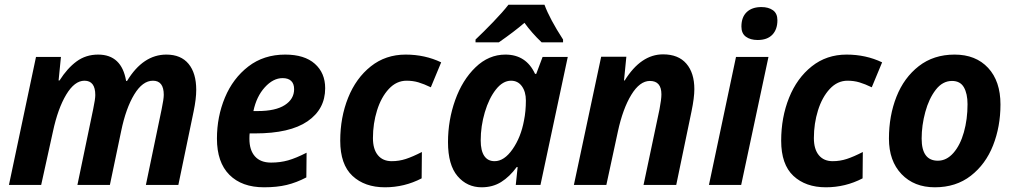

<svg xmlns="http://www.w3.org/2000/svg" viewBox="-20 -786 4310 816"><path d="M133 -544H239L229 -444H233Q266 -496 305.5 -525Q345 -554 397 -554Q497 -554 516 -442H520Q588 -554 687 -554Q749 -554 781.5 -514.5Q814 -475 814 -404Q814 -366 803 -313L738 0H600L667 -322Q676 -365 676 -383Q676 -443 630 -443Q586 -443 550.5 -384.5Q515 -326 495 -229L447 0H309L376 -322Q385 -365 385 -382Q385 -443 339 -443Q297 -443 261.5 -384Q226 -325 205 -227L155 0H18Z M902 -197Q902 -290 936 -371.5Q970 -453 1035.5 -503.5Q1101 -554 1192 -554Q1274 -554 1318 -515Q1362 -476 1362 -411Q1362 -322 1287 -270.5Q1212 -219 1064 -219H1041Q1040 -211 1040 -196Q1040 -148 1063.5 -121.5Q1087 -95 1132 -95Q1171 -95 1204.5 -104.5Q1238 -114 1283 -137L1282 -32Q1240 -10 1198.5 0Q1157 10 1102 10Q1008 10 955 -43Q902 -96 902 -197ZM1075 -314Q1151 -314 1190.5 -339.5Q1230 -365 1230 -407Q1230 -430 1217.5 -442Q1205 -454 1181 -454Q1141 -454 1105.5 -415Q1070 -376 1057 -314Z M1426 -188Q1426 -287 1459.5 -370.5Q1493 -454 1556 -504Q1619 -554 1704 -554Q1786 -554 1855 -521L1811 -415Q1782 -429 1758.5 -436Q1735 -443 1708 -443Q1665 -443 1632.5 -408Q1600 -373 1582.5 -317Q1565 -261 1565 -199Q1565 -152 1586 -126.5Q1607 -101 1645 -101Q1676 -101 1705 -110.5Q1734 -120 1773 -140L1772 -28Q1699 10 1616 10Q1530 10 1478 -38.5Q1426 -87 1426 -188Z M1884 -182Q1884 -275 1914.5 -360.5Q1945 -446 2001 -500Q2057 -554 2128 -554Q2216 -554 2254 -472H2259L2286 -544H2393L2277 0H2172L2180 -76H2176Q2146 -35 2110 -12.5Q2074 10 2027 10Q1965 10 1924.5 -37.5Q1884 -85 1884 -182ZM2207 -274Q2215 -313 2215 -359Q2215 -396 2198 -419.5Q2181 -443 2152 -443Q2117 -443 2087.5 -405.5Q2058 -368 2040.5 -309Q2023 -250 2023 -189Q2023 -146 2038 -123.5Q2053 -101 2082 -101Q2123 -101 2158.5 -152Q2194 -203 2207 -274ZM2001 -618Q2034 -649 2075.5 -692Q2117 -735 2141 -766H2294Q2316 -706 2373 -618V-606H2282Q2240 -646 2209 -689Q2166 -652 2100 -606H2001Z M2535 -545H2642L2632 -444H2635Q2704 -555 2798 -555Q2863 -555 2897 -515.5Q2931 -476 2931 -407Q2931 -371 2919 -313L2854 0H2715L2783 -322Q2791 -364 2791 -385Q2791 -442 2742 -442Q2699 -442 2663 -383Q2627 -324 2606 -227L2557 0H2419Z M3131 -673Q3131 -713 3153.5 -734.5Q3176 -756 3216 -756Q3246 -756 3265 -742.5Q3284 -729 3284 -700Q3284 -661 3262.5 -638.5Q3241 -616 3200 -616Q3169 -616 3150 -630Q3131 -644 3131 -673ZM3108 -544H3246L3130 0H2993Z M3300 -188Q3300 -287 3333.5 -370.5Q3367 -454 3430 -504Q3493 -554 3578 -554Q3660 -554 3729 -521L3685 -415Q3656 -429 3632.5 -436Q3609 -443 3582 -443Q3539 -443 3506.5 -408Q3474 -373 3456.5 -317Q3439 -261 3439 -199Q3439 -152 3460 -126.5Q3481 -101 3519 -101Q3550 -101 3579 -110.5Q3608 -120 3647 -140L3646 -28Q3573 10 3490 10Q3404 10 3352 -38.5Q3300 -87 3300 -188Z M3758 -197Q3758 -294 3790 -375Q3822 -456 3885 -505Q3948 -554 4037 -554Q4127 -554 4179.5 -497.5Q4232 -441 4232 -342Q4232 -248 4200.5 -168Q4169 -88 4106 -39Q4043 10 3953 10Q3865 10 3811.5 -46Q3758 -102 3758 -197ZM4092 -343Q4092 -388 4076.5 -415Q4061 -442 4026 -442Q3986 -442 3957 -404.5Q3928 -367 3912.5 -310Q3897 -253 3897 -197Q3897 -103 3966 -103Q4003 -103 4032 -136Q4061 -169 4076.5 -224Q4092 -279 4092 -343Z"/></svg>

Font: Noto Sans Display
Style: Bold Italic
Weight: 700
Italic angle: -12°
Designer: Monotype Design team
Foundry: Monotype Imaging Inc.
Version: Version 1.000